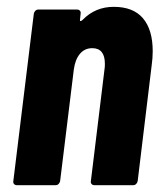

<svg xmlns="http://www.w3.org/2000/svg" viewBox="-20 -542 473 562"><path d="M427 -392Q427 -372 424 -351L383 -12Q382 -7 378.5 -3.5Q375 0 370 0H256Q251 0 248 -3.5Q245 -7 246 -12L286 -340Q287 -345 287 -355Q287 -401 250 -401Q228 -401 214 -384.5Q200 -368 196 -338L156 -12Q155 -7 151.5 -3.5Q148 0 143 0H29Q24 0 21 -3.5Q18 -7 19 -12L79 -502Q80 -507 83.5 -510.5Q87 -514 92 -514H206Q211 -514 214 -510.5Q217 -507 216 -502L214 -483V-482Q214 -480 216.5 -480.5Q219 -481 222 -484Q259 -522 313 -522Q370 -522 398.5 -488.5Q427 -455 427 -392Z"/></svg>

Font: Barlow Condensed
Style: Bold Italic
Weight: 700
Width: 3
Italic angle: -7°
Designer: Jeremy Tribby
Foundry: Tribby Type
Version: Version 1.408